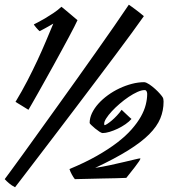

<svg xmlns="http://www.w3.org/2000/svg" viewBox="-25 -729 787 818"><path d="M668.9 -313Q670.4 -310.5 671.1 -305.2Q671.9 -299.8 671.9 -295.9Q671.9 -258.3 658 -224.4Q644 -190.4 610.4 -156.7Q576.7 -123 520.5 -88.1Q464.4 -53.2 380.4 -13.7Q412.6 -18.6 445.1 -25.6Q477.5 -32.7 504.6 -39.1Q531.7 -45.4 549.8 -49.8Q567.9 -54.2 571.8 -54.2Q573.2 -54.2 573.2 -53.2Q573.2 -50.3 566.4 -40.3Q559.6 -30.3 549.8 -17.6Q540 -4.9 529.8 7.8Q519.5 20.5 513.2 28.8Q497.1 29.8 469 30.3Q440.9 30.8 409.2 31.5Q377.4 32.2 346.7 33Q315.9 33.7 293.9 34.2Q291.5 31.2 287.8 25.9Q284.2 20.5 281 14.4Q277.8 8.3 274.9 2Q272 -4.4 271 -8.8Q336.9 -36.1 387.2 -64.7Q437.5 -93.3 474.4 -121.6Q511.2 -149.9 535.6 -177.7Q560.1 -205.6 575 -231.9Q589.8 -258.3 595.9 -282.7Q602.1 -307.1 602.1 -329.1Q602.1 -334.5 599.6 -339.8Q597.2 -345.2 590.8 -345.2Q578.1 -345.2 560.3 -337.2Q542.5 -329.1 523.2 -316.2Q503.9 -303.2 485.1 -287.1Q466.3 -271 451.4 -254.9Q436.5 -238.8 427.5 -224.6Q418.5 -210.4 418.9 -201.2Q418.9 -195.8 420.9 -195.8Q423.8 -195.8 432.1 -201.2Q440.4 -206.5 451.2 -215.6Q461.9 -224.6 473.1 -236.6Q484.4 -248.5 493.2 -261.2Q496.6 -257.8 502.9 -252Q509.3 -246.1 515.6 -240Q522 -233.9 527.3 -229Q532.7 -224.1 535.2 -222.2Q525.4 -210.9 509.8 -200Q494.1 -189 476.6 -180.7Q459 -172.4 441.9 -167.2Q424.8 -162.1 412.1 -162.1Q407.7 -162.1 398.4 -168.2Q389.2 -174.3 379.9 -181.9Q370.6 -189.5 363.8 -196.3Q356.9 -203.1 356.9 -205.1Q356.9 -226.1 366.9 -247.1Q377 -268.1 394.3 -287.4Q411.6 -306.6 434.8 -323.5Q458 -340.3 483.9 -352.5Q509.8 -364.7 536.9 -371.8Q564 -378.9 589.8 -378.9Q598.6 -377.9 611.1 -369.6Q623.5 -361.3 635.7 -350.3Q647.9 -339.4 657.2 -328.6Q666.5 -317.9 668.9 -313ZM523.9 -709Q528.8 -705.6 536.4 -700.2Q543.9 -694.8 552.7 -688.2Q561.5 -681.6 570.8 -674.3Q580.1 -667 587.9 -660.2Q567.4 -630.9 535.9 -587.9Q504.4 -544.9 466.1 -493.7Q427.7 -442.4 384.8 -385.5Q341.8 -328.6 298.8 -271.7Q255.9 -214.8 214.8 -161.1Q173.8 -107.4 139.2 -62Q104.5 -16.6 78.4 17.6Q52.2 51.8 39.1 68.8Q24.9 61.5 13.7 52Q2.4 42.5 -4.9 34.2Q2 24.9 22.5 -2.9Q43 -30.8 72.8 -72Q102.5 -113.3 139.9 -165.3Q177.2 -217.3 218.3 -274.4Q259.3 -331.5 301.8 -391.1Q344.2 -450.7 384.5 -507.8Q424.8 -564.9 460.7 -616.5Q496.6 -668 523.9 -709ZM305.2 -643.1Q301.3 -634.3 291.5 -615Q281.7 -595.7 267.8 -569.8Q253.9 -543.9 237.3 -513.4Q220.7 -482.9 203.4 -451.4Q186 -419.9 168.9 -389.4Q151.9 -358.9 137.5 -333.3Q123 -307.6 112.1 -288.6Q101.1 -269.5 96.2 -261.2Q93.3 -263.2 85.4 -267.8Q77.6 -272.5 68.8 -278.1Q60.1 -283.7 52 -288.3Q43.9 -293 41 -294.9Q68.8 -340.8 92 -385.7Q115.2 -430.7 134.8 -472.7Q154.3 -514.6 170.9 -554Q187.5 -593.3 202.1 -628.4Q192.4 -622.6 183.1 -617.4Q173.8 -612.3 166 -607.9Q158.2 -603.5 152.3 -600.6Q146.5 -597.7 144 -596.2Q142.1 -597.2 137.9 -601.6Q133.8 -606 129.6 -610.8Q125.5 -615.7 122.3 -619.9Q119.1 -624 119.1 -625Q122.6 -627 135.7 -633.5Q148.9 -640.1 166.3 -650.4Q183.6 -660.6 202.6 -673.3Q221.7 -686 236.8 -700.2Q243.7 -694.8 254.2 -686Q264.6 -677.2 275.4 -668.2Q286.1 -659.2 294.4 -652.1Q302.7 -645 305.2 -643.1Z"/></svg>

Font: Yesteryear
Style: Regular
Weight: 400
Designer: Astigmatic (AOETI)
Foundry: Astigmatic (AOETI)
Version: Version 1.000